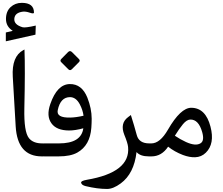

<svg xmlns="http://www.w3.org/2000/svg" viewBox="-20 -1076 1532 1321"><path d="M267.6 0Q100.1 0 87.9 -206.5L67.9 -547.9Q59.6 -687.5 140.1 -731L148.4 -735.4Q153.8 -602.1 147.5 -330.1Q144 -169.4 179.2 -125.5Q208.5 -89.4 270 -89.4H277.8Q294.9 -89.4 294.9 -47.9V-44.9Q294.9 0 277.8 0ZM67.7 -863.9Q21.1 -893.4 21.1 -945.4Q21.1 -997.4 52.7 -1026.9Q84.3 -1056.4 129.8 -1056.4Q213.7 -1056.4 213.7 -989.6Q213.7 -978.8 185.2 -988.6Q158.3 -997.9 138.1 -995.9Q82.2 -989.1 78.6 -948.2Q74.4 -906.8 134.5 -888.7Q152.6 -883 226.1 -900.1L224 -837.5L20.1 -791.9V-852.5Z M286.1 -89.4H385.7Q539.1 -89.4 553.2 -193.4Q498.5 -178.2 455.1 -178.2Q368.7 -178.7 334 -227.5Q297.4 -277.8 326.2 -360.4Q373 -496.1 460 -497.6Q543 -499 581.1 -404.3Q610.4 -330.1 610.8 -259.8Q610.8 -230 608.4 -196.8Q599.6 -75.7 512.2 -26.4Q465.8 0 382.8 0H286.1Q249.5 0 249.5 -44.9V-47.9Q249.5 -89.4 286.1 -89.4ZM377.4 -318.8Q365.7 -264.6 463.9 -267.1Q504.9 -268.1 554.7 -279.8Q549.8 -318.4 529.3 -357.9Q503.4 -407.2 461.9 -407.7Q396 -407.7 377.4 -318.8ZM475.6 -717.3 522.7 -670.2Q533.8 -659.2 523.3 -648.6L474 -599.3Q461.8 -587.7 450.2 -599.3L401.4 -648.1Q389.8 -659.2 403.1 -671.9L448.5 -717.9Q461.8 -731.1 475.6 -717.3Z M1004.4 0Q944.8 0 919.4 -29.8Q902.3 118.7 810.5 186Q758.8 224.1 716.8 224.1Q649.9 224.1 569.3 204.6Q541.5 197.8 538.1 181.2Q535.2 168.5 577.1 161.1Q877.9 109.9 861.3 -64.5Q858.9 -91.3 835.4 -148.4Q804.2 -227.1 860.4 -269.5L880.4 -284.7Q903.8 -210.9 920.9 -147Q936 -89.4 1006.8 -89.4H1019.5Q1036.6 -89.4 1036.6 -47.9V-44.9Q1036.6 0 1019.5 0Z M1022 0Q1022 0 1014.6 0Q978 0 978 -44.9V-47.9Q978 -89.4 1014.6 -89.4H1021.5Q1081.1 -89.4 1135.7 -184.1Q1222.7 -335 1296.4 -334.5Q1395 -333.5 1428.2 -204.6Q1459 -86.9 1396 -25.4Q1365.7 4.4 1322.8 5.9Q1283.7 7.3 1238.3 -9.8Q1180.2 -32.2 1136.7 -66.9Q1092.3 0 1022 0ZM1259.3 -99.1Q1326.7 -68.4 1360.8 -90.8Q1387.7 -108.4 1371.1 -167Q1346.2 -255.4 1288.6 -253.4Q1264.6 -252.4 1238.8 -221.7Q1213.4 -190.9 1183.1 -142.1Q1219.7 -117.2 1259.3 -99.1Z"/></svg>

Font: Gandom FD
Style: FD
Weight: 400
Foundry: DejaVu fonts team - Redesigned by Saber Rastikerdar - Based on Samim Font
Version: Version 0.6